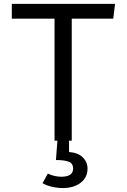

<svg xmlns="http://www.w3.org/2000/svg" viewBox="-20 -726 655 991"><path d="M350.3 0H336.4V58.5Q384.1 62.6 407.9 86.7Q431.8 110.8 431.8 144.1Q431.8 176.4 414.6 199Q397.4 221.5 368.7 233.1Q340 244.6 306.2 244.6Q275.9 244.6 247.7 237.9Q219.5 231.3 199.5 219.5L227.2 169.7Q241 177.4 260 181.8Q279 186.2 295.9 186.2Q357.4 186.2 357.4 144.1Q357.4 117.9 335.6 109Q313.8 100 268.7 100L276.4 0H261.5V-629.7H41V-706.2H573.8L564.6 -629.7H350.3Z"/></svg>

Font: Fira Code
Style: Regular
Weight: 400
Designer: Carrois Corporate, Edenspiekermann AG, Nikita Prokopov
Foundry: Carrois Corporate, Edenspiekermann AG, Nikita Prokopov
Version: Version 5.002